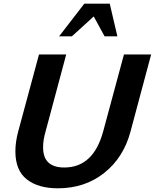

<svg xmlns="http://www.w3.org/2000/svg" viewBox="-20 -1021 851 1055"><path d="M625 -821.3 583 -1001H443.4L304.7 -821.3H375L495.1 -930.7L554.7 -821.3ZM810.5 -721.7H661.1L546.9 -298.8C511.1 -166.7 439.8 -100.6 333 -100.6C255.5 -100.6 216.8 -137.4 216.8 -210.9C216.8 -238.9 221.4 -268.2 230.5 -298.8L343.8 -721.7H194.3L80.1 -298.8C69.7 -260.4 64.5 -224 64.5 -189.5C64.5 -119.8 85.3 -68.5 127 -35.6C168.6 -2.8 225.6 13.7 297.9 13.7C396.8 13.7 481.8 -14.5 552.7 -70.8C623.7 -127.1 671.9 -203.1 697.3 -298.8Z"/></svg>

Font: FreeUniversal
Style: BoldItalic
Weight: 700
Italic angle: -11°
Version: Version 1.001